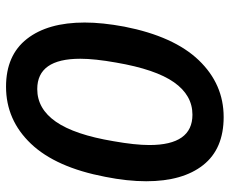

<svg xmlns="http://www.w3.org/2000/svg" viewBox="-84 -686 779 652"><g transform="rotate(90 306.0 -359.5)"><path d="M56 -257Q56 -317 70 -392Q103 -560 184 -644.5Q265 -729 377 -729Q485 -729 540 -659.5Q595 -590 595 -466Q595 -402 580 -327Q548 -159 467.5 -74.5Q387 10 274 10Q167 10 111.5 -61Q56 -132 56 -257ZM459 -355Q472 -428 472 -477Q472 -623 369 -623Q303 -623 259 -560.5Q215 -498 192 -364Q179 -291 179 -242Q179 -96 282 -96Q349 -96 393 -159.5Q437 -223 459 -355Z"/></g></svg>

Font: Mona Sans SemiBold
Style: Italic
Weight: 600
Italic angle: -11.7°
Designer: Deni Anggara
Foundry: GitHub
Version: Version 2.000